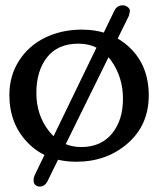

<svg xmlns="http://www.w3.org/2000/svg" viewBox="-20 -585 586 709"><path d="M433.1 -565.4Q442.4 -565.4 450.9 -559.3Q459.5 -553.2 459.5 -545.9Q459.5 -538.6 455.6 -525.9L156.2 82.5Q146 104 126.5 104Q117.7 104 110.8 98.1Q104 92.3 104 81.5Q104 70.8 109.4 59.1L402.3 -545.4Q412.1 -565.4 433.1 -565.4ZM282.2 -475.6Q389.6 -475.6 459.5 -408.7Q529.3 -341.8 529.3 -232.7Q529.3 -123.5 451.7 -55.7Q374 12.2 262.2 12.2Q150.4 12.2 82.5 -57.9Q14.6 -127.9 14.6 -233.9Q14.6 -305.2 50.3 -360.8Q85.9 -416.5 146.7 -446Q207.5 -475.6 282.2 -475.6ZM279.8 -42Q352.5 -42 393.3 -91.3Q434.1 -140.6 434.1 -220.5Q434.1 -300.3 389.9 -362.1Q345.7 -423.8 269.5 -423.8Q193.4 -423.8 153.8 -373.5Q114.3 -323.2 114.3 -241.7Q114.3 -160.2 160.6 -101.1Q207 -42 279.8 -42Z"/></svg>

Font: Corben
Style: Regular
Weight: 400
Designer: vernon adams
Foundry: vernon adams
Version: Version 1.101